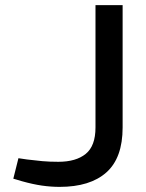

<svg xmlns="http://www.w3.org/2000/svg" viewBox="-20 -720 569 750"><path d="M213 10Q179 10 144 5Q109 0 66 -12L32 -22L52 -102L86 -97Q118 -93 145.5 -90.5Q173 -88 208 -88Q277 -88 315 -119Q353 -150 353 -222V-700H459V-222Q459 -103 395.5 -46.5Q332 10 213 10Z"/></svg>

Font: REM
Style: Regular
Weight: 400
Designer: Octavio Pardo
Foundry: Ashler Design
Version: Version 1.005;gftools[0.9.28]